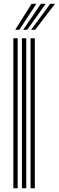

<svg xmlns="http://www.w3.org/2000/svg" viewBox="-20 -1004 314 1024"><path d="M143 0V-800H165.8V0ZM51.2 0V-800H74.2V0ZM97 0V-800H120V0ZM61.2 -845 148.5 -983.8H174L83 -845ZM145.8 -845 248 -983.8H273.5L167.5 -845ZM103.5 -845 198.2 -983.8H223.8L125 -845Z"/></svg>

Font: Big Shoulders Inline Text Thin
Style: Bold
Weight: 700
Version: Version 2.002